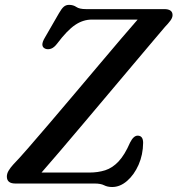

<svg xmlns="http://www.w3.org/2000/svg" viewBox="-20 -736 712 770"><path d="M359 0H41.5Q7.5 0 7.5 -28Q7.5 -40 14.8 -52Q22 -64 33 -76Q54 -97.5 91.5 -140.5Q129 -183.5 176.5 -239.2Q224 -295 275.5 -355.8Q327 -416.5 376 -474.8Q425 -533 465.8 -580.8Q506.5 -628.5 532 -657.5H348.5Q313 -657.5 281 -635.8Q249 -614 209.5 -561.5Q197 -545 184.8 -540.8Q172.5 -536.5 162 -540.5Q138.5 -550 160.5 -586L216.5 -683Q227 -701.5 235.8 -709Q244.5 -716.5 257 -716.5Q274 -716.5 286.2 -708Q298.5 -699.5 324 -699.5H638.5Q672 -699.5 672 -675.5Q672 -665 663.5 -653.5Q655 -642 641.5 -628Q627 -611 593 -570.8Q559 -530.5 512.8 -475.8Q466.5 -421 414.8 -359.5Q363 -298 312.2 -237.8Q261.5 -177.5 218.2 -127Q175 -76.5 146.5 -44H338.5Q373 -44 402 -53.2Q431 -62.5 455.5 -88.5Q480 -114.5 501.5 -164Q515.5 -192 532 -192Q554 -192 554 -163Q553.5 -115.5 535.8 -75.2Q518 -35 489.8 -10.5Q461.5 14 430 14Q411 14 397.5 7Q384 0 359 0Z"/></svg>

Font: Fraunces 9pt Soft
Style: Italic
Weight: 400
Italic angle: -16°
Version: Version 1.000;[0bf87f6ff]